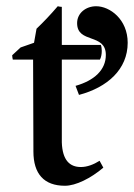

<svg xmlns="http://www.w3.org/2000/svg" viewBox="-20 -584 429 615"><path d="M288 -564C255 -564 227 -542 227 -510C227 -443 319 -479 319 -408C319 -360 282 -326 222 -309L233 -280C324 -304 389 -362 389 -447C389 -522 332 -564 288 -564ZM311 -47 299 -69C280 -57 259 -49 239 -49C204 -49 180 -70 178 -128V-393H300C304 -400 306 -411 306 -421C306 -428 305 -435 303 -440H178V-562C174 -562 169 -563 165 -564C141 -536 119 -513 97 -492L89 -447L46 -432L19 -407C19 -403 20 -398 21 -393H86C86 -299 87 -204 87 -110V-99C87 -27 121 11 188 11C223 11 271 -13 311 -47Z"/></svg>

Font: Sibila
Style: Regular
Weight: 400
Designer: Stefan Peev
Foundry: Context Ltd
Version: Version 1.000